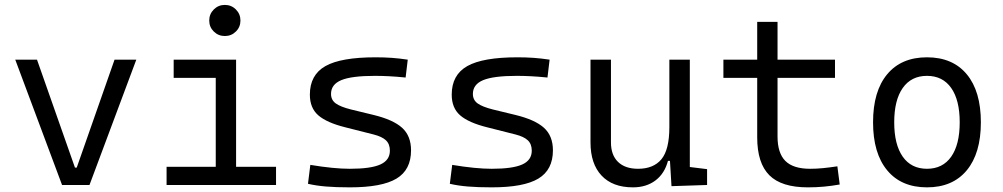

<svg xmlns="http://www.w3.org/2000/svg" viewBox="-20 -764 4142 793"><path d="M236.3 0 43 -517.6H132.8L289.6 -71.8H296.9L453.1 -517.6H543L349.6 0Z M668 0V-75.2H871.1V-442.4H697.3V-517.6H955.1V-75.2H1120.1V0ZM908.7 -615.2Q881.8 -615.2 863 -633.8Q844.2 -652.3 844.2 -679.2Q844.2 -706.1 863 -724.9Q881.8 -743.7 908.7 -743.7Q935.5 -743.7 954.3 -724.9Q973.1 -706.1 973.1 -679.2Q973.1 -652.3 954.3 -633.8Q935.5 -615.2 908.7 -615.2Z M1424.8 9.8Q1367.2 9.8 1326.2 6.3Q1285.2 2.9 1252 -4.9L1261.7 -83Q1358.9 -66.9 1424.8 -66.9Q1511.7 -66.9 1551 -84.7Q1590.3 -102.5 1590.3 -141.6Q1590.3 -168.9 1574.2 -184.3Q1558.1 -199.7 1523.4 -208.5L1405.8 -238.3Q1329.6 -257.3 1294.7 -287.6Q1259.8 -317.9 1259.8 -373Q1259.8 -454.6 1324 -491Q1388.2 -527.3 1531.2 -527.3Q1566.9 -527.3 1597.9 -525.1Q1628.9 -522.9 1664.1 -517.6L1655.3 -443.8Q1615.2 -447.8 1585.4 -449.2Q1555.7 -450.7 1528.3 -450.7Q1432.6 -450.7 1389.9 -433.1Q1347.2 -415.5 1347.2 -376Q1347.2 -351.1 1366.7 -336.9Q1386.2 -322.8 1429.2 -312L1523.4 -289.1Q1604 -269.5 1640.9 -236.1Q1677.7 -202.6 1677.7 -143.1Q1677.7 -62.5 1617.7 -26.4Q1557.6 9.8 1424.8 9.8Z M2010.7 9.8Q1953.1 9.8 1912.1 6.3Q1871.1 2.9 1837.9 -4.9L1847.7 -83Q1944.8 -66.9 2010.7 -66.9Q2097.7 -66.9 2137 -84.7Q2176.3 -102.5 2176.3 -141.6Q2176.3 -168.9 2160.2 -184.3Q2144 -199.7 2109.4 -208.5L1991.7 -238.3Q1915.5 -257.3 1880.6 -287.6Q1845.7 -317.9 1845.7 -373Q1845.7 -454.6 1909.9 -491Q1974.1 -527.3 2117.2 -527.3Q2152.8 -527.3 2183.8 -525.1Q2214.8 -522.9 2250 -517.6L2241.2 -443.8Q2201.2 -447.8 2171.4 -449.2Q2141.6 -450.7 2114.3 -450.7Q2018.6 -450.7 1975.8 -433.1Q1933.1 -415.5 1933.1 -376Q1933.1 -351.1 1952.6 -336.9Q1972.2 -322.8 2015.1 -312L2109.4 -289.1Q2189.9 -269.5 2226.8 -236.1Q2263.7 -202.6 2263.7 -143.1Q2263.7 -62.5 2203.6 -26.4Q2143.6 9.8 2010.7 9.8Z M2594.2 9.8Q2510.3 9.8 2464.6 -38.8Q2418.9 -87.4 2418.9 -175.8V-517.6H2503.4V-175.8Q2503.4 -123.5 2532.7 -95.2Q2562 -66.9 2615.2 -66.9Q2679.2 -66.9 2711.9 -106.4Q2744.6 -146 2744.6 -239.3V-517.6H2829.1V-74.2L2900.4 -65.4V0L2753.4 4.9L2747.1 -99.6H2738.8Q2725.1 -47.4 2687.3 -18.8Q2649.4 9.8 2594.2 9.8Z M3316.4 9.8Q3207.5 9.8 3157.5 -40.3Q3107.4 -90.3 3107.4 -196.8V-442.4H2967.8V-517.6H3107.4V-673.8H3191.4V-517.6H3428.7V-442.4H3191.4V-200.2Q3191.4 -131.8 3223.6 -99.4Q3255.9 -66.9 3326.2 -66.9Q3352.5 -66.9 3379.6 -69.6Q3406.7 -72.3 3438.5 -77.1L3448.2 -2Q3415 3.9 3383.5 6.8Q3352.1 9.8 3316.4 9.8Z M3808.6 9.8Q3702.6 9.8 3644.3 -60.5Q3585.9 -130.9 3585.9 -258.8Q3585.9 -387.2 3644.3 -457.3Q3702.6 -527.3 3808.6 -527.3Q3914.6 -527.3 3972.9 -457.3Q4031.2 -387.2 4031.2 -258.8Q4031.2 -130.9 3972.9 -60.5Q3914.6 9.8 3808.6 9.8ZM3808.6 -66.9Q3873.5 -66.9 3908.7 -116.9Q3943.8 -167 3943.8 -258.8Q3943.8 -350.6 3908.7 -400.6Q3873.5 -450.7 3808.6 -450.7Q3743.7 -450.7 3708.5 -400.6Q3673.3 -350.6 3673.3 -258.8Q3673.3 -167 3708.5 -116.9Q3743.7 -66.9 3808.6 -66.9Z"/></svg>

Font: Cascadia Code PL SemiLight
Style: Regular
Weight: 350
Monospace: yes
Designer: Aaron Bell
Foundry: Saja Typeworks
Version: Version 2404.023; ttfautohint (v1.8.4)